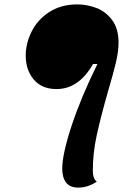

<svg xmlns="http://www.w3.org/2000/svg" viewBox="-20 -754 608 873"><path d="M263 13Q263 -53 305.5 -182Q348 -311 423 -463H403Q338 -349 237 -349Q170 -349 133.5 -392.5Q97 -436 97 -501Q97 -557 124 -611Q151 -665 204.5 -699.5Q258 -734 332 -734Q374 -734 416.5 -718.5Q459 -703 489 -664Q519 -625 519 -559Q519 -520 507 -469.5Q495 -419 471 -338Q438 -222 420 -140Q402 -58 402 22Q402 58 420 72Q379 99 336 99Q298 99 280.5 76Q263 53 263 13Z"/></svg>

Font: Lemonada Light
Style: Regular
Weight: 300
Designer: Mohamed Gaber (Arabic) Eduardo Tunni (Latin)
Foundry: Kief Type Foundry
Version: Version 3.006